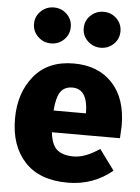

<svg xmlns="http://www.w3.org/2000/svg" viewBox="-57 -853 670 916"><g transform="rotate(5 278.5 -395.5)"><path d="M164 -637Q128 -637 102 -662Q76 -687 76 -723Q76 -759 102 -784Q128 -809 164 -809Q201 -809 226.5 -784Q252 -759 252 -723Q252 -687 226.5 -662Q201 -637 164 -637ZM402 -637Q366 -637 340 -662Q314 -687 314 -723Q314 -759 340 -784Q366 -809 402 -809Q439 -809 464.5 -784Q490 -759 490 -723Q490 -687 464.5 -662Q439 -637 402 -637ZM535 -275Q535 -269 532 -215H206Q213 -154 240.5 -131.5Q268 -109 319 -109Q375 -109 443 -156L515 -58Q423 18 302 18Q166 18 95.5 -58.5Q25 -135 25 -264Q25 -388 92 -469.5Q159 -551 282 -551Q399 -551 467 -478.5Q535 -406 535 -275ZM360 -319V-325Q358 -436 285 -436Q248 -436 229 -410Q210 -384 205 -319Z"/></g></svg>

Font: FiraGO ExtraBold
Style: Regular
Weight: 800
Designer: bBox Type
Foundry: bBox Type GmbH
Version: Version 1.001;PS 001.001;hotconv 1.0.88;makeotf.lib2.5.64775